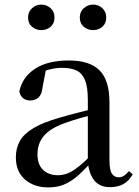

<svg xmlns="http://www.w3.org/2000/svg" viewBox="-20 -800 605 835"><path d="M189 15Q129 15 89 -19Q49 -53 49 -116Q49 -156 66.5 -187Q84 -218 125 -242.5Q166 -267 235 -287Q276 -299 323 -311Q370 -323 410 -333V-308Q370 -298 329.5 -286.5Q289 -275 257 -263Q196 -240 169.5 -207.5Q143 -175 143 -130Q143 -84 167.5 -61Q192 -38 232 -38Q253 -38 274 -46Q295 -54 322 -75.5Q349 -97 386 -135L396 -86H369Q339 -53 312 -30.5Q285 -8 256 3.5Q227 15 189 15ZM459 14Q413 14 389.5 -16Q366 -46 362 -98V-101V-365Q362 -421 350 -451Q338 -481 313.5 -493Q289 -505 250 -505Q222 -505 193.5 -497.5Q165 -490 131 -472L180 -499L165 -420Q162 -389 147.5 -376Q133 -363 113 -363Q73 -363 64 -402Q77 -465 132.5 -501Q188 -537 279 -537Q370 -537 413 -494Q456 -451 456 -355V-104Q456 -61 466.5 -45Q477 -29 496 -29Q508 -29 518 -35Q528 -41 541 -56L557 -42Q541 -13 516.5 0.5Q492 14 459 14ZM159 -669Q137 -669 119.5 -683.5Q102 -698 102 -724Q102 -749 119.5 -764.5Q137 -780 159 -780Q183 -780 200 -764.5Q217 -749 217 -724Q217 -698 200 -683.5Q183 -669 159 -669ZM385 -669Q362 -669 344.5 -683.5Q327 -698 327 -724Q327 -749 344.5 -764.5Q362 -780 385 -780Q408 -780 425 -764.5Q442 -749 442 -724Q442 -698 425 -683.5Q408 -669 385 -669Z"/></svg>

Font: Noto Serif SC ExtraLight Medium
Style: Regular
Weight: 500
Version: Version 2.002-H1;hotconv 1.1.0;makeotfexe 2.6.0